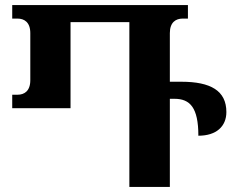

<svg xmlns="http://www.w3.org/2000/svg" viewBox="-20 -734 925 754"><path d="M692 -413H647V-604C647 -647 671 -661 697 -661H718V-714H28V-661H49C75 -661 99 -647 99 -604V-419C99 -376 75 -362 49 -362H28V-309H257V-647H488V0H647V-346H665C726 -346 759 -312 759 -201C830 -201 869 -238 869 -294C869 -378 807 -413 692 -413Z"/></svg>

Font: Noto Serif Georgian Bold
Style: Regular
Weight: 700
Designer: Monotype Design Team, Akaki Razmadze
Foundry: Google LLC
Version: Version 2.003